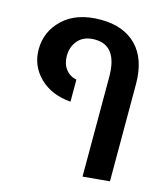

<svg xmlns="http://www.w3.org/2000/svg" viewBox="-118 -676 860 984"><g transform="rotate(15 312.5 -183.5)"><path d="M412 217V-312Q412 -478 292 -478Q235 -478 204.5 -444Q174 -410 174 -360Q174 -318 195.5 -290Q217 -262 253 -255V-138Q150 -146 88 -207Q26 -268 26 -355Q26 -451 97.5 -517.5Q169 -584 295 -584Q417 -584 485.5 -514Q554 -444 554 -311V204Z"/></g></svg>

Font: FiraGO SemiBold
Style: Regular
Weight: 600
Designer: bBox Type
Foundry: bBox Type GmbH
Version: Version 1.001;PS 001.001;hotconv 1.0.88;makeotf.lib2.5.64775